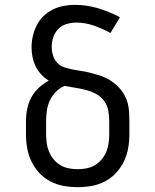

<svg xmlns="http://www.w3.org/2000/svg" viewBox="-20 -763 640 791"><path d="M300 8Q271 8 242.5 3Q214 -2 188 -15.5Q162 -29 142 -50.5Q122 -72 109.5 -98Q97 -124 92 -152.5Q87 -181 87 -210V-263Q87 -289 92 -314Q97 -339 109 -361.5Q121 -384 140 -401.5Q159 -419 181 -431Q164 -441 150 -456Q136 -471 127 -489.5Q118 -508 114 -528Q110 -548 110 -568Q110 -592 115.5 -615Q121 -638 131.5 -659Q142 -680 159 -696.5Q176 -713 197 -723.5Q218 -734 241.5 -738.5Q265 -743 288 -743Q337 -743 384 -729Q431 -715 474 -692L435 -627Q402 -645 366.5 -657.5Q331 -670 294 -670Q274 -670 254 -664Q234 -658 220 -643.5Q206 -629 199.5 -609.5Q193 -590 193 -570Q193 -552 198.5 -534.5Q204 -517 216 -504Q228 -491 245.5 -485.5Q263 -480 280.5 -476.5Q298 -473 315.5 -470.5Q333 -468 350.5 -463.5Q368 -459 385 -454Q402 -449 418 -441Q434 -433 448.5 -422Q463 -411 474.5 -397.5Q486 -384 494.5 -368Q503 -352 507 -334.5Q511 -317 512 -299Q513 -281 513 -263V-210Q513 -181 508 -152.5Q503 -124 490.5 -98Q478 -72 458 -50.5Q438 -29 412 -15.5Q386 -2 357.5 3Q329 8 300 8ZM300 -66Q318 -66 336.5 -69.5Q355 -73 371 -82.5Q387 -92 399 -106.5Q411 -121 418 -138Q425 -155 427.5 -173.5Q430 -192 430 -210V-263Q430 -286 426 -308Q422 -330 408.5 -348Q395 -366 375 -376.5Q355 -387 333.5 -392.5Q312 -398 290 -401.5Q268 -405 246 -409Q226 -401 210.5 -385Q195 -369 185.5 -349Q176 -329 173 -307Q170 -285 170 -263V-210Q170 -192 172.5 -173.5Q175 -155 182 -138Q189 -121 201 -106.5Q213 -92 229 -82.5Q245 -73 263.5 -69.5Q282 -66 300 -66Z"/></svg>

Font: Iosevka Etoile
Style: Regular
Weight: 400
Designer: Belleve Invis
Foundry: Belleve Invis
Version: Version 33.2.4